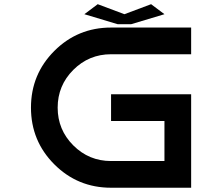

<svg xmlns="http://www.w3.org/2000/svg" viewBox="-20 -879 1040 899"><path d="M500 -750H875V-625H500Q396.5 -625 323.2 -551.8Q250 -478.5 250 -375Q250 -271.5 323.2 -198.2Q396.5 -125 500 -125H750V-312.5H500V-437.5H875V0H500Q343.8 0 234.4 -109.4Q125 -218.8 125 -375Q125 -531.2 234.4 -640.6Q343.8 -750 500 -750ZM375 -812.5 437.5 -859.4 562.5 -812.5 687.5 -859.4 750 -812.5 593.8 -765.6H531.2Z"/></svg>

Font: Xanmono
Style: Regular
Weight: 400
Designer: GGBotNet
Foundry: GGBotNet
Version: 1.00